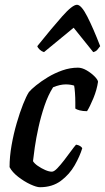

<svg xmlns="http://www.w3.org/2000/svg" viewBox="-20 -783 439 803"><path d="M147 0Q133 0 107 -12Q81 -24 56 -43.5Q31 -63 20 -84Q20 -128 28.5 -176Q37 -224 50 -268.5Q63 -313 76.5 -347Q90 -381 101 -398Q110 -409 131 -426Q152 -443 180 -460Q208 -477 240.5 -488.5Q273 -500 306 -500Q323 -500 342 -489Q361 -478 375 -464Q389 -450 390 -441Q385 -407 370.5 -372Q356 -337 344 -318Q326 -318 313 -321.5Q300 -325 295 -329Q295 -336 295 -355.5Q295 -375 293.5 -395.5Q292 -416 290 -425Q274 -430 255 -430Q231 -430 202 -418Q181 -385 166 -340.5Q151 -296 141 -250.5Q131 -205 125.5 -167Q120 -129 118 -109Q124 -99 138.5 -89Q153 -79 169 -72Q185 -65 197 -65Q206 -65 219.5 -79Q233 -93 248 -112.5Q263 -132 276.5 -150.5Q290 -169 298 -178Q307 -177 314.5 -172.5Q322 -168 324 -163Q314 -130 292.5 -92Q271 -54 235 -27Q199 0 147 0ZM164 -565Q154 -568 146 -575.5Q138 -583 136 -590Q197 -666 240 -714.5Q283 -763 302 -763Q320 -763 345 -714Q370 -665 399 -590Q394 -584 388 -576Q382 -568 370 -565L288 -667Z"/></svg>

Font: Texturina 72pt 72pt SemiBold
Style: Italic
Weight: 600
Italic angle: -11°
Designer: Guillermo Torres Carreño
Foundry: Omnibus-Type
Version: Version 1.002; ttfautohint (v1.8.3)